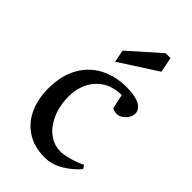

<svg xmlns="http://www.w3.org/2000/svg" viewBox="-220 -781 866 866"><g transform="rotate(45 213.0 -347.5)"><path d="M174.8 -387.7Q149.4 -361.3 137.9 -328.4Q126.5 -295.4 126.5 -258.8Q126.5 -176.3 167.5 -117.7Q185.5 -90.8 213.9 -74Q242.2 -57.1 275.9 -57.1Q294.9 -57.1 319.3 -63.2Q343.8 -69.3 364.5 -77.4Q385.3 -85.4 393.6 -90.3L404.8 -73.7Q378.4 -41.5 335.2 -14.6Q292 12.2 244.6 12.2Q176.8 12.2 129.9 -18.6Q83 -49.3 59.6 -101.6Q36.1 -153.8 36.1 -218.8Q36.1 -302.7 68.8 -360.1Q101.6 -417.5 157.2 -445.8Q212.9 -474.1 282.2 -474.1Q329.1 -474.1 359.4 -461.9Q374.5 -455.6 384.5 -443.8Q394.5 -432.1 394.5 -417Q394.5 -402.8 385.7 -388.7Q377 -374.5 363.3 -365.5Q349.6 -356.4 336.9 -356.4Q319.8 -356.4 306.2 -364.3L292 -433.1Q257.8 -432.6 228.5 -422.4Q199.2 -412.1 174.8 -387.7ZM298.3 -706.5H329.6L343.8 -633.8L164.1 -518.1L152.8 -577.6Z"/></g></svg>

Font: Vesper Libre
Style: Regular
Weight: 400
Designer: Robert Keller & Kimya Gandhi
Foundry: Mota Italic
Version: Version 1.058